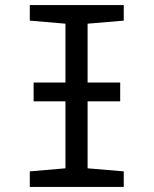

<svg xmlns="http://www.w3.org/2000/svg" viewBox="-20 -734 603 754"><path d="M112 -336V-410H452V-336ZM97 0V-61L237 -73V-641L97 -653V-714H466V-653L324 -641V-73L466 -61V0Z"/></svg>

Font: Noto Sans Mono SemiCondensed
Style: Regular
Weight: 400
Width: 4
Designer: Monotype Design Team
Foundry: Monotype Imaging Inc.
Version: Version 2.010